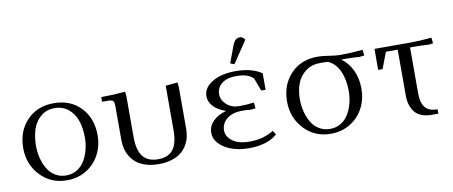

<svg xmlns="http://www.w3.org/2000/svg" viewBox="-60 -881 2654 1126"><g transform="rotate(-10 1266.5 -318.0)"><path d="M41 -223.1Q41 -323.2 102.3 -387.7Q163.6 -452.1 262.2 -452.1Q361.8 -452.1 422.9 -388.2Q483.9 -324.2 483.9 -223.1Q483.9 -160.2 456.5 -107.9Q429.2 -55.7 378.2 -24.4Q327.1 6.8 262.2 6.8Q166 6.8 103.5 -60.3Q41 -127.4 41 -223.1ZM117.2 -223.1Q117.2 -185.1 126.2 -149.9Q135.3 -114.7 152.3 -85.7Q169.4 -56.6 198 -39.3Q226.6 -22 262.2 -22Q298.3 -22 326.9 -39.3Q355.5 -56.6 372.8 -85.7Q390.1 -114.7 399.2 -149.9Q408.2 -185.1 408.2 -223.1Q408.2 -278.8 393.1 -323Q377.9 -367.2 344.2 -395Q310.5 -422.9 262.2 -422.9Q214.4 -422.9 180.9 -395Q147.5 -367.2 132.3 -323Q117.2 -278.8 117.2 -223.1Z M543.9 -411.1V-439Q616.7 -439 687 -445.8L689.9 -418V-174.8Q689.9 -97.2 719.2 -59.6Q748.5 -22 809.1 -22Q870.6 -22 899.2 -59.3Q927.7 -96.7 927.7 -174.8V-439L999 -445.8L1002 -418V-169.9Q1002 -143.6 996.3 -119.4Q990.7 -95.2 976.6 -71.8Q962.4 -48.3 940.9 -31.2Q919.4 -14.2 885.7 -3.7Q852.1 6.8 809.1 6.8Q766.6 6.8 732.7 -3.7Q698.7 -14.2 677.5 -31.2Q656.2 -48.3 642.1 -71.5Q627.9 -94.7 622.1 -119.1Q616.2 -143.6 616.2 -169.9V-371.1Q616.2 -396 609.1 -403.6Q602.1 -411.1 577.1 -411.1Z M1142.6 -120.1Q1142.6 -158.7 1171.1 -188.2Q1199.7 -217.8 1250.5 -231.9Q1204.1 -247.6 1178 -275.1Q1151.9 -302.7 1151.9 -335.9Q1151.9 -386.7 1205.8 -419.4Q1259.8 -452.1 1346.7 -452.1Q1440.9 -452.1 1500.5 -412.1V-314H1474.6L1445.8 -390.1Q1414.6 -422.9 1346.7 -422.9Q1288.6 -422.9 1258.1 -398.4Q1227.5 -374 1227.5 -335.9Q1227.5 -299.8 1257.3 -272.9Q1287.1 -246.1 1333.5 -246.1Q1372.1 -246.1 1419.9 -252L1422.9 -224.1V-216.8L1394.5 -213.9Q1365.7 -216.8 1346.7 -216.8Q1284.7 -216.8 1251.7 -189.2Q1218.8 -161.6 1218.8 -120.1Q1218.8 -84.5 1254.9 -57.6Q1291 -30.8 1356.9 -30.8Q1400.4 -30.8 1433.6 -40.3Q1466.8 -49.8 1500.5 -68.8L1514.6 -44.9Q1455.1 6.8 1346.7 6.8Q1257.8 6.8 1200.2 -30.3Q1142.6 -67.4 1142.6 -120.1ZM1322.8 -502 1356.9 -594.2Q1366.7 -621.6 1377.2 -632.3Q1387.7 -643.1 1404.8 -643.1Q1422.4 -643.1 1434.6 -624L1346.7 -493.2Z M1612.3 -223.1Q1612.3 -323.2 1673.6 -387.7Q1734.9 -452.1 1833.5 -452.1Q1860.4 -452.1 1900.9 -445.6Q1941.4 -439 1968.3 -439Q2031.2 -439 2101.1 -445.8L2104.5 -418V-411.1L2076.2 -408.2Q2046.4 -411.1 1999.5 -411.1H1968.3Q2009.8 -380.9 2032.5 -332.3Q2055.2 -283.7 2055.2 -223.1Q2055.2 -160.2 2027.8 -107.9Q2000.5 -55.7 1949.5 -24.4Q1898.4 6.8 1833.5 6.8Q1737.3 6.8 1674.8 -60.3Q1612.3 -127.4 1612.3 -223.1ZM1688.5 -223.1Q1688.5 -185.1 1697.5 -149.9Q1706.5 -114.7 1723.6 -85.7Q1740.7 -56.6 1769.3 -39.3Q1797.9 -22 1833.5 -22Q1869.6 -22 1898.2 -39.3Q1926.8 -56.6 1944.1 -85.7Q1961.4 -114.7 1970.5 -149.9Q1979.5 -185.1 1979.5 -223.1Q1979.5 -291 1956.1 -342.3Q1932.6 -393.6 1887.2 -412.1Q1871.1 -413.1 1843.3 -413.1Q1792.5 -413.1 1756.6 -386.5Q1720.7 -359.9 1704.6 -317.9Q1688.5 -275.9 1688.5 -223.1Z M2170.9 -314V-439H2377.9Q2441.4 -439 2511.2 -445.8L2514.2 -418V-411.1L2485.8 -408.2Q2456.1 -411.1 2409.2 -411.1H2377.9V-141.1Q2377.9 -79.6 2400.9 -52.7Q2423.8 -25.9 2474.1 -25.9V0H2431.2Q2402.3 0 2379.9 -8.1Q2357.4 -16.1 2343.5 -29.1Q2329.6 -42 2320.6 -60.3Q2311.5 -78.6 2307.9 -97.2Q2304.2 -115.7 2304.2 -136.2V-411.1H2233.9L2197.3 -314Z"/></g></svg>

Font: Dihjauti S
Style: Regular
Weight: 400
Designer: T. Christopher White
Version: Version 3.0.0